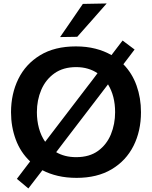

<svg xmlns="http://www.w3.org/2000/svg" viewBox="-20 -988 855 1080"><path d="M139.5 72 75 18Q94.5 -8 113 -32.2Q131.5 -56.5 149.5 -80Q95 -131.5 68.5 -203.5Q42 -275.5 42 -356.5Q42 -460 83.2 -544Q124.5 -628 206 -677.5Q287.5 -727 407 -727Q466.5 -727 516.5 -714.2Q566.5 -701.5 607 -678Q622.5 -698.5 638 -718.8Q653.5 -739 669.5 -760L737 -709.5Q721 -688 705.2 -667.5Q689.5 -647 674 -626.5Q723.5 -576 748.2 -506.5Q773 -437 773 -357Q773 -251 731 -167.5Q689 -84 608 -35.8Q527 12.5 411 12.5Q353.5 12.5 305.5 1.2Q257.5 -10 218.5 -30.5Q199 -5 179.2 20.5Q159.5 46 139.5 72ZM187.5 -357Q187.5 -310 199 -267.2Q210.5 -224.5 234 -190.5Q243.5 -203 253.2 -215.5Q263 -228 273 -241.5L469.5 -498.5Q485 -518.5 499.8 -537.8Q514.5 -557 528.5 -576Q504.5 -592.5 474.2 -601.5Q444 -610.5 408.5 -610.5Q335.5 -610.5 286.2 -575.5Q237 -540.5 212.2 -482.8Q187.5 -425 187.5 -357ZM408.5 -104Q483 -104 531.5 -139.2Q580 -174.5 603.8 -232.2Q627.5 -290 627.5 -357Q627.5 -448.5 587.5 -513.5Q562 -480.5 537.5 -448L338.5 -188Q317.5 -160 296 -132Q319 -118.5 347.2 -111.2Q375.5 -104 408.5 -104ZM318 -779.5Q350.5 -826 382.2 -872.8Q414 -919.5 446 -966L580 -968.5Q537.5 -920 496 -873Q454.5 -826 414.5 -781Z"/></svg>

Font: Commissioner SemiBold
Style: Regular
Weight: 600
Designer: Kostas Bartsokas
Foundry: Kostas Bartsokas
Version: Version 1.000; ttfautohint (v1.8.3)